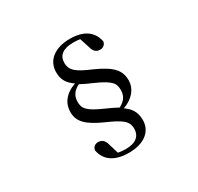

<svg xmlns="http://www.w3.org/2000/svg" viewBox="-181 -977 1361 1318"><g transform="rotate(-30 500.0 -318.5)"><path d="M521 -759C401 -759 325 -700 325 -606C325 -545 351 -508 399 -476C313 -446 273 -388 273 -321C273 -247 316 -199 444 -142C554 -93 596 -67 596 -3C596 52 558 89 477 89C453 89 433 87 416 83L394 9C383 -37 359 -48 333 -48C312 -48 292 -36 288 -9C304 75 370 122 482 122C611 122 677 58 677 -25C677 -93 648 -130 604 -160C687 -190 729 -248 729 -310C729 -390 688 -438 556 -497C449 -543 406 -570 406 -635C406 -690 445 -725 525 -725C548 -725 566 -724 582 -721L606 -647C617 -600 641 -590 666 -590C687 -590 707 -602 712 -629C694 -716 627 -759 521 -759ZM582 -179C555 -194 528 -207 487 -225C374 -275 351 -303 351 -356C351 -398 367 -432 419 -458C448 -442 473 -431 512 -414C634 -360 649 -332 649 -280C649 -235 630 -204 582 -179Z"/></g></svg>

Font: Noto Serif SC SemiBold
Style: Regular
Weight: 600
Designer: Ryoko NISHIZUKA 西塚涼子 (kana & ideographs); Frank Grießhammer (Latin, Greek & Cyrillic); Wenlong ZHANG 张文龙 (bopomofo); San
Foundry: Adobe
Version: Version 2.001;hotconv 1.1.0;makeotfexe 2.6.0